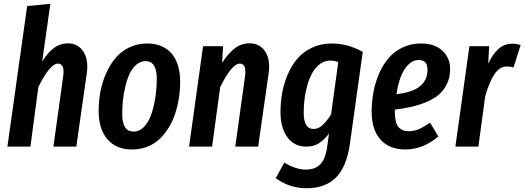

<svg xmlns="http://www.w3.org/2000/svg" viewBox="-20 -772 2762 1011"><path d="M335.9 -543.9Q390.6 -543.9 418.9 -500.7Q447.3 -457.5 437 -386.2L381.8 0H261.2L313 -372.1Q321.3 -437 285.2 -437Q243.2 -437 182.1 -314L140.1 0H19L123 -740.2L245.1 -752L202.1 -446.8Q259.3 -543.9 335.9 -543.9Z M674.8 15.1Q592.3 15.1 545.9 -38.3Q499.5 -91.8 499.5 -188Q499.5 -238.8 508.5 -288.1Q517.6 -337.4 537.8 -383.8Q558.1 -430.2 587.2 -465.3Q616.2 -500.5 659.4 -521.7Q702.6 -543 754.9 -543Q837.4 -543 883.1 -490.5Q928.7 -438 928.7 -340.8Q928.7 -299.3 922.4 -258.1Q916 -216.8 903.3 -176.5Q890.6 -136.2 869.6 -101.8Q848.6 -67.4 821.3 -41Q793.9 -14.6 756.3 0.2Q718.8 15.1 674.8 15.1ZM682.6 -79.1Q716.3 -79.1 741.7 -107.7Q767.1 -136.2 780.3 -180.9Q793.5 -225.6 799.6 -269.8Q805.7 -314 805.7 -356Q805.7 -450.2 746.6 -450.2Q719.2 -450.2 697.3 -430.9Q675.3 -411.6 661.9 -381.8Q648.4 -352.1 639.4 -314Q630.4 -275.9 627 -240.7Q623.5 -205.6 623.5 -172.9Q623.5 -79.1 682.6 -79.1Z M1293.5 -543.9Q1348.1 -543.9 1376.5 -500.7Q1404.8 -457.5 1394.5 -386.2L1339.4 0H1218.8L1270.5 -372.1Q1278.8 -437 1242.7 -437Q1200.7 -437 1139.6 -314L1096.7 0H975.6L1049.3 -528.8H1154.8L1149.4 -440.9Q1181.2 -490.2 1215.6 -517.1Q1250 -543.9 1293.5 -543.9Z M1727.1 -543Q1810.1 -543 1890.1 -499L1822.3 -13.2Q1804.7 107.9 1748.3 163.6Q1691.9 219.2 1594.2 219.2Q1503.9 219.2 1432.1 166L1477.1 84Q1537.6 121.1 1591.3 121.1Q1611.8 121.1 1628.2 116.2Q1644.5 111.3 1660.4 98.6Q1676.3 85.9 1687.3 60.8Q1698.2 35.6 1703.1 -1L1712.4 -68.8Q1687 -35.6 1659.7 -17.8Q1632.3 0 1593.3 0Q1529.3 0 1493.2 -49.3Q1457 -98.6 1457 -181.2Q1457 -233.4 1466.1 -283.4Q1475.1 -333.5 1495.6 -381.1Q1516.1 -428.7 1546.6 -464.1Q1577.1 -499.5 1623.5 -521.2Q1669.9 -543 1727.1 -543ZM1720.2 -453.1Q1691.4 -453.1 1667.5 -436.8Q1643.6 -420.4 1627.4 -393.1Q1611.3 -365.7 1600.3 -329.8Q1589.4 -293.9 1584.2 -256.1Q1579.1 -218.3 1579.1 -179.2Q1579.1 -92.8 1631.3 -92.8Q1655.8 -92.8 1677.5 -112.5Q1699.2 -132.3 1723.1 -168.9L1761.2 -444.8Q1740.7 -453.1 1720.2 -453.1Z M2197.3 -543Q2270 -543 2310.5 -504.2Q2351.1 -465.3 2350.1 -405.8Q2349.6 -362.8 2332.8 -328.9Q2315.9 -294.9 2289.6 -272.7Q2263.2 -250.5 2224.1 -234.4Q2185.1 -218.3 2146.2 -209.5Q2107.4 -200.7 2059.1 -194.8V-181.2Q2059.1 -127.4 2077.4 -104.2Q2095.7 -81.1 2131.3 -81.1Q2160.2 -81.1 2185.8 -92Q2211.4 -103 2244.1 -127L2288.1 -53.2Q2206.5 15.1 2114.3 15.1Q2030.3 15.1 1983.4 -37.1Q1936.5 -89.4 1937 -186Q1937.5 -239.7 1947 -290Q1956.5 -340.3 1977.1 -386.7Q1997.6 -433.1 2027.3 -467.5Q2057.1 -502 2100.8 -522.5Q2144.5 -543 2197.3 -543ZM2067.4 -275.9Q2151.4 -285.6 2191.2 -317.6Q2231 -349.6 2231 -404.8Q2231 -456.1 2185.1 -456.1Q2152.3 -456.1 2127.2 -428.7Q2102.1 -401.4 2088.6 -363.3Q2075.2 -325.2 2067.4 -275.9Z M2678.7 -542Q2698.7 -542 2721.7 -535.2L2684.1 -417Q2665.5 -421.9 2648.9 -421.9Q2610.8 -421.9 2583.5 -381.3Q2556.2 -340.8 2534.7 -264.2L2499 0H2377.9L2451.7 -528.8H2555.7L2550.8 -437Q2575.2 -488.8 2605.7 -515.4Q2636.2 -542 2678.7 -542Z"/></svg>

Font: Fira Sans Compressed Medium
Style: Italic
Weight: 500
Width: 3
Italic angle: -8°
Designer: Carrois Corporate & Edenspiekermann AG
Foundry: Carrois Corporate GbR & Edenspiekermann AG
Version: Version 4.203;PS 004.203;hotconv 1.0.88;makeotf.lib2.5.64775